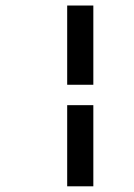

<svg xmlns="http://www.w3.org/2000/svg" viewBox="-20 -694 479 685"><path d="M219.7 -391.6V-674.3H313V-391.6ZM219.7 -29.3V-318.8H313V-29.3Z"/></svg>

Font: Elstob 10pt SemiBold
Style: Italic
Weight: 600
Italic angle: -20°
Designer: Peter S. Baker
Version: Version 1.015